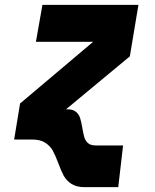

<svg xmlns="http://www.w3.org/2000/svg" viewBox="-20 -577 640 794"><path d="M63 -149 365 -404H128.5L155.5 -557H552.5L517 -344L253 -125H259Q282 -125 294.2 -114.5Q306.5 -104 311.2 -89Q316 -74 320.5 -48Q324.5 -23.5 328.8 -9.2Q333 5 344 14.8Q355 24.5 375 24.5H489L469 197H331Q296.5 197 275.5 183.5Q254.5 170 243.8 150.2Q233 130.5 221 97.5Q208.5 64.5 198 45.5Q187.5 26.5 167 13.2Q146.5 0 113.5 0H38.5Z"/></svg>

Font: JuliaMono Black
Style: Italic
Weight: 900
Italic angle: -9°
Monospace: yes
Designer: cormullion
Foundry: corm
Version: Version 0.057; ttfautohint (v1.8.4)